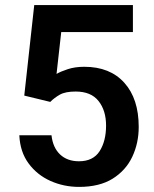

<svg xmlns="http://www.w3.org/2000/svg" viewBox="-20 -731 611 761"><path d="M179.2 -327.1 76.2 -352.1 115.7 -710.9H506.8V-604H222.7L204.1 -438Q219.7 -447.3 248.5 -456.8Q277.3 -466.3 314 -466.3Q416 -466.3 472.9 -402.8Q529.8 -339.4 529.8 -228Q529.8 -163.6 504.2 -109.4Q478.5 -55.2 426.3 -22.7Q374 9.8 293.5 9.8Q232.9 9.8 179.9 -13.9Q127 -37.6 93.3 -83.3Q59.6 -128.9 56.6 -194.8H184.1Q189.5 -146 218 -118.9Q246.6 -91.8 293 -91.8Q349.1 -91.8 374.8 -131.8Q400.4 -171.9 400.4 -233.4Q400.4 -293 370.6 -330.6Q340.8 -368.2 279.8 -368.2Q239.3 -368.2 217.5 -356Q195.8 -343.8 179.2 -327.1Z"/></svg>

Font: Vazirmatn RD SemiBold
Style: Regular
Weight: 600
Designer: Saber Rastikerdar
Foundry: Saber Rastikerdar
Version: Version 32.102